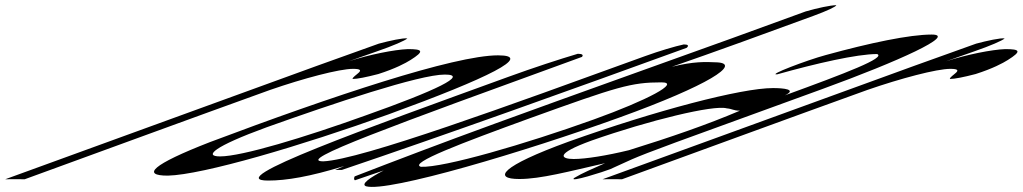

<svg xmlns="http://www.w3.org/2000/svg" viewBox="-23 -678 3936 739"><path d="M-3 12C26 11 46 12 72 12C388 -103 706 -220 1017 -332C1144 -376 1283 -413 1336 -413C1398 -413 1333 -387 1334 -374C1352 -374 1387 -381 1433 -393C1499 -414 1538 -435 1557 -447C1611 -481 1605 -489 1547 -489C1495 -487 1399 -468 1319 -442C1352 -454 1389 -467 1427 -480C1491 -502 1536 -522 1545 -530C1530 -533 1476 -521 1435 -510C1353 -480 1272 -452 1198 -425Z M785 -131C561 -44 521 -2 623 -2C757 -5 1137 -117 1473 -238C1860 -379 2032 -465 1894 -465C1726 -465 1255 -308 785 -131ZM1003 -188C1258 -279 1591 -391 1689 -391C1783 -391 1656 -330 1385 -234C1149 -149 908 -76 824 -76C760 -76 800 -114 1003 -188Z M1933 -382C1394 -186 823 17 1009 17C1079 17 1169 2 1302 -39L1267 -24H1293C1681 -155 2202 -342 2620 -494C2629 -502 2626 -507 2609 -507C2576 -500 2515 -482 2460 -462C1942 -274 1366 -63 1221 -57C1112 -58 1483 -192 2217 -459C2223 -466 2219 -471 2201 -471C2130 -450 2029 -417 1933 -382Z M1887 -204C1681 -129 1497 -59 1342 1C1339 8 1339 13 1343 16L1454 -22C1402 5 1364 31 1386 39C1471 63 2000 -95 2362 -226C2705 -350 2832 -433 2737 -438C2691 -440 2648 -442 2563 -421C2714 -473 2948 -558 3108 -617C3160 -636 3196 -653 3196 -658C3174 -658 3123 -647 3078 -634C3078 -634 2906 -571 2795 -531C2440 -403 2219 -325 1887 -204ZM2014 -222C2355 -345 2406 -361 2523 -361C2598 -361 2470 -293 2262 -218C1998 -123 1684 -32 1597 -36C1549 -50 1753 -127 2014 -222Z M2166 -133C1902 -37 1873 11 1976 11C2058 11 2166 -18 2306 -50C2255 -27 2220 -13 2187 7C2163 27 2304 -18 2326 -27C2401 -60 2390 -61 2578 -130L3144 -336C3435 -442 3662 -545 3563 -545C3478 -545 3326 -513 3155 -466C3084 -447 2926 -387 2969 -392C3119 -434 3275 -470 3353 -470C3388 -456 3234 -397 2998 -311C3046 -334 2993 -339 2952 -339C2831 -339 2502 -253 2166 -133ZM2254 -137C2476 -215 2724 -275 2774 -261C2796 -259 2800 -252 2825 -252C2698 -198 2559 -150 2398 -100C2312 -79 2231 -66 2185 -66C2138 -66 2108 -84 2254 -137Z M2296 12C2325 11 2345 12 2371 12C2687 -103 3005 -220 3316 -332C3443 -376 3582 -413 3635 -413C3697 -413 3632 -387 3633 -374C3651 -374 3686 -381 3732 -393C3798 -414 3837 -435 3856 -447C3910 -481 3904 -489 3846 -489C3794 -487 3698 -468 3618 -442C3651 -454 3688 -467 3726 -480C3790 -502 3835 -522 3844 -530C3829 -533 3775 -521 3734 -510C3652 -480 3571 -452 3497 -425Z"/></svg>

Font: Snowfall
Style: UltraObl
Weight: 400
Designer: Jasper
Foundry: Cannot Into Space Fonts
Version: Version 0.9